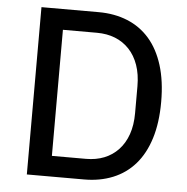

<svg xmlns="http://www.w3.org/2000/svg" viewBox="-51 -748 778 798"><g transform="rotate(5 338.0 -349.0)"><path d="M90 -698H329Q395 -698 449 -676Q503 -654 541 -610.5Q579 -567 599.5 -501.5Q620 -436 620 -349Q620 -262 599.5 -196.5Q579 -131 541 -87.5Q503 -44 449 -22Q395 0 329 0H90ZM329 -86Q371 -86 405 -99.5Q439 -113 464 -139.5Q489 -166 502.5 -204.5Q516 -243 516 -293V-405Q516 -455 502.5 -493.5Q489 -532 464 -558.5Q439 -585 405 -598.5Q371 -612 329 -612H187V-86Z"/></g></svg>

Font: IBM Plex Sans Hebrew Text
Style: Regular
Weight: 450
Designer: Mike Abbink, Paul van der Laan, Pieter van Rosmalen, Yanek Iontef
Foundry: Bold Monday
Version: Version 1.2